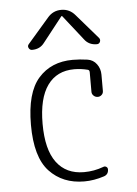

<svg xmlns="http://www.w3.org/2000/svg" viewBox="-54 -797 608 849"><g transform="rotate(-5 250.0 -372.5)"><path d="M286.1 9.8Q190.4 9.8 131.3 -53.2Q72.3 -116.2 72.3 -259.8Q72.3 -402.3 128.9 -466.3Q185.5 -530.3 281.2 -530.3Q312.5 -530.3 346.7 -525.4Q372.1 -521.5 387.2 -501Q402.3 -480.5 402.3 -454.1V-381.8Q402.3 -371.1 395 -364.3Q387.7 -357.4 377.9 -357.4Q367.2 -357.4 359.4 -364.7Q351.6 -372.1 351.6 -381.8V-468.8Q351.6 -478.5 344.7 -480.5Q314.5 -488.3 284.2 -488.3Q207 -488.3 165.5 -430.7Q124 -373 124 -259.8Q124 -145.5 166.5 -88.4Q209 -31.2 288.1 -31.2Q333 -31.2 375 -46.9Q381.8 -49.8 388.2 -45.9Q394.5 -42 394.5 -34.2Q394.5 -11.7 374 -4.9Q329.1 9.8 286.1 9.8ZM311.5 -725.6 406.2 -616.2Q412.1 -608.4 408.2 -599.1Q404.3 -589.8 393.6 -589.8Q358.4 -589.8 338.9 -616.2L252 -726.6Q251 -727.5 250 -727.5L248 -726.6L161.1 -616.2Q141.6 -589.8 106.4 -589.8Q96.7 -589.8 91.8 -599.1Q86.9 -608.4 93.8 -616.2L188.5 -725.6Q212.9 -754.9 250 -754.9Q287.1 -754.9 311.5 -725.6Z"/></g></svg>

Font: Rounded Mgen+ 1mn light
Style: Regular
Weight: 200
Designer: [Source Han Sans]
Ryoko NISHIZUKA  (kana & ideographs); Paul D. Hunt (Latin, Greek & Cyrillic); Wenlong ZHANG  (bopomofo
Version: Version 1.059.20150602